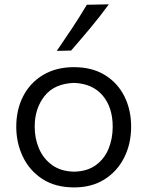

<svg xmlns="http://www.w3.org/2000/svg" viewBox="-20 -838 667 870"><path d="M315.9 11.2Q230.5 11.2 171.9 -27.1Q113.3 -65.4 83.5 -128.2Q53.7 -190.9 53.7 -263.7Q53.7 -341.8 85.4 -402.8Q117.2 -463.9 176 -498.8Q234.9 -533.7 314.9 -533.7Q397.5 -533.7 455.3 -498Q513.2 -462.4 543.7 -401.4Q574.2 -340.3 574.2 -263.7Q574.2 -186.5 542.7 -124Q511.2 -61.5 453.4 -25.1Q395.5 11.2 315.9 11.2ZM315.9 -60.1Q376 -61.5 414.8 -90.1Q453.6 -118.7 472.2 -164.6Q490.7 -210.4 490.7 -263.7Q490.7 -351.6 445.1 -405.3Q399.4 -459 315.9 -462.4Q227.1 -459.5 182.1 -403.1Q137.2 -346.7 137.2 -263.7Q137.2 -210.9 156.7 -165Q176.3 -119.1 215.8 -90.3Q255.4 -61.5 315.9 -60.1ZM237.3 -607.4Q273.4 -659.7 307.9 -711.9Q342.3 -764.2 373.5 -816.4L473.1 -818.4Q434.1 -764.6 390.6 -712.6Q347.2 -660.6 302.2 -608.9Z"/></svg>

Font: Pinar DS2-Regular
Style: Regular
Weight: 400
Designer: Amin Abedi
Version: Version 2.000